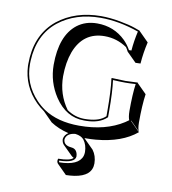

<svg xmlns="http://www.w3.org/2000/svg" viewBox="-100 -745 1016 1131"><g transform="rotate(10 408.0 -179.0)"><path d="M315.9 97.2V92.8Q319.8 68.8 342.3 54.2Q280.3 39.1 234.4 8.8L178.2 -47.9Q152.8 -65.4 131.8 -86.4Q44.4 -173.8 39.1 -294.9Q39.1 -301.8 39.1 -307.1Q39.1 -470.2 141.1 -563.5Q148.4 -569.8 154.8 -575.2Q259.8 -657.7 412.1 -658.2Q466.3 -658.2 526.1 -647.2Q585.9 -636.2 618.7 -624.5L650.9 -612.8L652.8 -609.9L709.5 -553.2Q694.3 -488.3 689.5 -423.3L659.7 -422.4L603 -479Q596.2 -492.7 588.4 -503.9Q527.3 -545.4 454.6 -545.4Q326.2 -545.4 277.3 -417.5Q253.9 -354.5 253.4 -270.5Q253.9 -163.1 314.9 -78.6Q363.8 -44.9 419.9 -44.9Q498 -44.9 536.1 -74.7Q541.5 -79.1 545.9 -83V-117.2Q545.9 -236.3 536.1 -307.1L538.1 -310.1Q539.6 -310.1 620.1 -307.1L692.9 -310.1L693.8 -307.1L750.5 -250.5Q740.7 -183.1 740.7 -80.6Q741.2 -39.1 750.5 -26.4L693.8 -83V-80.1L750.5 -23.4Q662.6 50.3 508.3 64Q480.5 66.4 453.6 66.4Q446.8 66.4 440.9 66.4Q442.4 68.4 442.9 68.8L499.5 125.5Q523.9 158.2 524.4 203.6Q524.4 279.8 420.4 295.9Q396.5 299.3 370.6 299.8L314 243.2L312.5 241.7Q303.2 230 309.1 212.9Q380.4 212.4 398.4 192.4Q390.1 188 384.8 183.1L328.1 127Q317.4 115.2 315.9 97.2ZM556.2 -117.2V-78.6L552.7 -75.7Q511.2 -36.6 432.1 -35.2Q425.8 -35.2 419.9 -35.2Q312.5 -35.2 243.7 -138.7Q187.5 -224.1 187 -327.1Q187 -502 278.8 -573.7Q328.6 -611.8 397.9 -611.8Q499 -611.8 568.8 -543Q592.8 -518.6 608.9 -489.3L623.5 -489.7Q628.4 -548.8 641.6 -606Q522.5 -647.9 412.1 -647.9Q262.7 -647.5 161.1 -567.4Q56.6 -483.9 49.3 -327.1Q48.8 -316.4 48.8 -307.1Q48.8 -189 131.8 -100.6Q155.8 -75.2 183.6 -56.2Q267.6 0 397 0Q554.7 0 660.6 -67.9Q672.4 -75.7 682.1 -83Q674.3 -100.6 673.8 -137.2Q673.8 -237.8 682.6 -299.3Q647.5 -296.9 620.1 -296.9Q591.8 -296.9 546.9 -299.3Q556.2 -230 556.2 -117.2ZM326.2 96.7Q328.6 124.5 359.9 131.8Q367.7 133.3 376 134.3Q404.8 137.2 411.6 168.5Q412.6 174.8 413.1 181.2Q411.1 220.7 316.9 223.1Q316.9 229 318.8 232.9Q434.6 231.4 454.6 170.4Q458 159.2 458 147Q457.5 104.5 435.1 75.2Q418.9 56.2 385.3 51.8H380.4Q337.4 57.1 327.6 86.9Q326.7 90.8 326.2 93.8Z"/></g></svg>

Font: Linux Biolinum Shadow O
Style: Bold
Weight: 700
Designer: Philipp H. Poll
Foundry: Philipp H. Poll
Version: Version 0.9.2